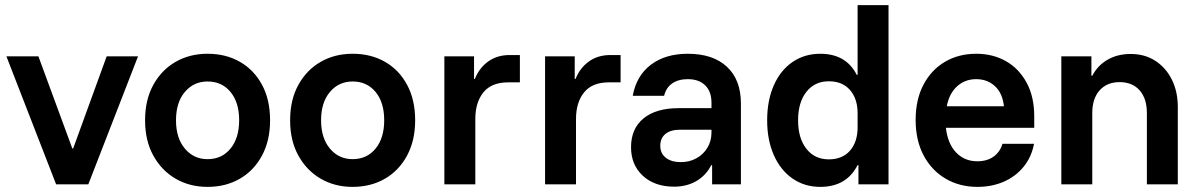

<svg xmlns="http://www.w3.org/2000/svg" viewBox="-20 -720 4684 750"><path d="M199.2 0 5 -500H130L262.5 -140H265.8L396.7 -500H519.2L325 0Z M790.8 10Q720.8 10 665.8 -22.1Q610.8 -54.2 578.8 -112.5Q546.7 -170.8 546.7 -250Q546.7 -330 578.8 -388.3Q610.8 -446.7 665.8 -478.3Q720.8 -510 790.8 -510Q862.5 -510 917.5 -478.3Q972.5 -446.7 1003.8 -388.3Q1035 -330 1035 -250Q1035 -170.8 1003.3 -112.1Q971.7 -53.3 916.7 -21.7Q861.7 10 790.8 10ZM790.8 -98.3Q846.7 -98.3 880.4 -139.6Q914.2 -180.8 914.2 -250Q914.2 -320 880.4 -360.8Q846.7 -401.7 790.8 -401.7Q736.7 -401.7 702.1 -360.8Q667.5 -320 667.5 -250Q667.5 -180.8 702.1 -139.6Q736.7 -98.3 790.8 -98.3Z M1357.5 10Q1287.5 10 1232.5 -22.1Q1177.5 -54.2 1145.4 -112.5Q1113.3 -170.8 1113.3 -250Q1113.3 -330 1145.4 -388.3Q1177.5 -446.7 1232.5 -478.3Q1287.5 -510 1357.5 -510Q1429.2 -510 1484.2 -478.3Q1539.2 -446.7 1570.4 -388.3Q1601.7 -330 1601.7 -250Q1601.7 -170.8 1570 -112.1Q1538.3 -53.3 1483.3 -21.7Q1428.3 10 1357.5 10ZM1357.5 -98.3Q1413.3 -98.3 1447.1 -139.6Q1480.8 -180.8 1480.8 -250Q1480.8 -320 1447.1 -360.8Q1413.3 -401.7 1357.5 -401.7Q1303.3 -401.7 1268.8 -360.8Q1234.2 -320 1234.2 -250Q1234.2 -180.8 1268.8 -139.6Q1303.3 -98.3 1357.5 -98.3Z M1715.8 0V-500H1831.7V-411.7H1835Q1851.7 -454.2 1886.7 -479.6Q1921.7 -505 1970.8 -505H2010.8V-398.3H1965Q1900 -398.3 1868.3 -359.2Q1836.7 -320 1836.7 -255V0Z M2109.2 0V-500H2225V-411.7H2228.3Q2245 -454.2 2280 -479.6Q2315 -505 2364.2 -505H2404.2V-398.3H2358.3Q2293.3 -398.3 2261.7 -359.2Q2230 -320 2230 -255V0Z M2613.3 9.2Q2537.5 9.2 2491.2 -33.3Q2445 -75.8 2445 -145Q2445 -217.5 2493.8 -257.5Q2542.5 -297.5 2630.8 -297.5H2759.2V-319.2Q2759.2 -362.5 2734.6 -386.7Q2710 -410.8 2666.7 -410.8Q2630 -410.8 2605.8 -394.2Q2581.7 -377.5 2574.2 -345.8H2451.7Q2465.8 -424.2 2522.5 -467.1Q2579.2 -510 2666.7 -510Q2765 -510 2819.6 -459.2Q2874.2 -408.3 2874.2 -315.8V0H2761.7V-75H2758.3Q2738.3 -35 2700.4 -12.9Q2662.5 9.2 2613.3 9.2ZM2639.2 -86.7Q2673.3 -86.7 2700.4 -101.7Q2727.5 -116.7 2743.3 -142.9Q2759.2 -169.2 2759.2 -202.5V-213.3H2636.7Q2599.2 -213.3 2579.2 -196.7Q2559.2 -180 2559.2 -150.8Q2559.2 -120.8 2580.8 -103.8Q2602.5 -86.7 2639.2 -86.7Z M3184.2 10Q3122.5 10 3075.4 -22.9Q3028.3 -55.8 3002.5 -114.6Q2976.7 -173.3 2976.7 -250Q2976.7 -327.5 3002.5 -386.2Q3028.3 -445 3075.4 -477.5Q3122.5 -510 3184.2 -510Q3285 -510 3326.7 -427.5H3330V-700H3450.8V0H3333.3V-75H3330Q3286.7 10 3184.2 10ZM3217.5 -97.5Q3270.8 -97.5 3300.4 -131.7Q3330 -165.8 3330 -222.5V-277.5Q3330 -334.2 3300.4 -368.3Q3270.8 -402.5 3217.5 -402.5Q3162.5 -402.5 3130 -361.2Q3097.5 -320 3097.5 -250Q3097.5 -180 3130 -138.8Q3162.5 -97.5 3217.5 -97.5Z M3798.3 10Q3728.3 10 3673.8 -22.1Q3619.2 -54.2 3587.9 -112.9Q3556.7 -171.7 3556.7 -251.7Q3556.7 -330.8 3587.1 -388.8Q3617.5 -446.7 3670.8 -478.3Q3724.2 -510 3793.3 -510Q3858.3 -510 3909.2 -481.2Q3960 -452.5 3990 -397.5Q4020 -342.5 4020 -265V-220.8H3675Q3681.7 -159.2 3714.6 -124.6Q3747.5 -90 3797.5 -90Q3835.8 -90 3861.2 -108.3Q3886.7 -126.7 3895.8 -158.3H4019.2Q4009.2 -105.8 3977.9 -67.9Q3946.7 -30 3900.4 -10Q3854.2 10 3798.3 10ZM3678.3 -305H3901.7Q3895.8 -356.7 3866.2 -383.8Q3836.7 -410.8 3793.3 -410.8Q3750 -410.8 3719.2 -383.3Q3688.3 -355.8 3678.3 -305Z M4125.8 0V-500H4243.3V-424.2H4246.7Q4268.3 -465 4307.1 -487.1Q4345.8 -509.2 4396.7 -509.2Q4451.7 -509.2 4492.9 -482.5Q4534.2 -455.8 4557.5 -409.2Q4580.8 -362.5 4580.8 -301.7V0H4460V-278.3Q4460 -335 4431.7 -367.1Q4403.3 -399.2 4353.3 -399.2Q4304.2 -399.2 4275.4 -367.1Q4246.7 -335 4246.7 -278.3V0Z"/></svg>

Font: Funnel Sans Light SemiBold
Style: Regular
Weight: 600
Version: Version 1.000